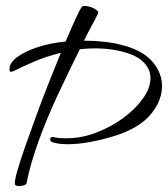

<svg xmlns="http://www.w3.org/2000/svg" viewBox="-20 -626 566 647"><path d="M44 1Q31 1 30 -6Q29 -18 38.5 -51Q48 -84 64.5 -131Q81 -178 101 -233Q121 -288 143 -343.5Q165 -399 185 -448Q136 -436 94 -418Q52 -400 25 -386Q21 -385 16.5 -384Q12 -383 12 -393Q12 -414 37 -433Q62 -452 105 -466.5Q148 -481 201 -486Q221 -533 235.5 -564.5Q250 -596 256 -603Q259 -606 266 -606Q275 -606 286.5 -602Q298 -598 305.5 -592Q313 -586 310 -580Q300 -559 287.5 -536.5Q275 -514 263 -489Q298 -489 333.5 -485Q369 -481 403 -471Q465 -453 495.5 -416Q526 -379 526 -336Q526 -294 497.5 -253Q469 -212 413 -186Q390 -175 354.5 -164.5Q319 -154 280.5 -147Q242 -140 209 -140Q179 -140 159 -146Q149 -149 149 -156Q149 -166 160 -164Q168 -162 179.5 -161Q191 -160 204 -160Q254 -160 304 -179Q354 -198 395.5 -228.5Q437 -259 462 -294.5Q487 -330 487 -363Q487 -395 460 -420Q433 -445 370 -457Q336 -463 300 -463Q273 -463 249 -460Q213 -388 176 -309Q139 -230 110.5 -152Q82 -74 69 -6Q60 1 44 1Z"/></svg>

Font: Allura
Style: Regular
Weight: 400
Designer: Robert E. Leuschke
Foundry: Robert E. Leuschke
Version: Version 1.110